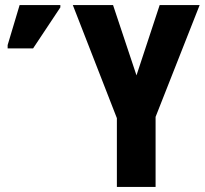

<svg xmlns="http://www.w3.org/2000/svg" viewBox="-20 -734 804 754"><path d="M516 -438 607 -714H764L591 -275V0H439V-270L266 -714H424ZM10 -544V-557L57 -714H217V-705L110 -544Z"/></svg>

Font: Noto Sans ExtraCondensed ExtraBold
Style: Regular
Weight: 800
Width: 2
Designer: Monotype Design Team
Foundry: Monotype Imaging Inc.
Version: Version 2.013; ttfautohint (v1.8.4.7-5d5b)